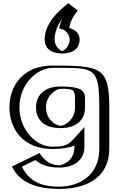

<svg xmlns="http://www.w3.org/2000/svg" viewBox="-20 -955 773 1250"><path d="M666.5 -256V14C666.5 186 539.5 275 364.5 275C257.5 275 134.5 251 80.5 126L225.5 55C244.5 86 287.5 121 364.5 121C413.5 121 489.5 92 489.5 1V-37C451.5 5 391.5 15 321.5 15C171.5 15 66.5 -106 66.5 -256C66.5 -406 171.5 -528 321.5 -528C613.2 -528 666.5 -528 666.5 -256ZM254.5 -256C254.5 -327 307.5 -377 374.5 -377C480.2 -377 492 -364.6 493.3 -318C493.5 -310.6 493.5 -263.9 493.5 -256C493.5 -186 443.5 -136 374.5 -136C302.5 -136 254.5 -186 254.5 -256ZM385.5 -607C335.5 -607 295.5 -647 295.5 -697C295.5 -790 362.5 -866 425.5 -918L465.5 -887C465.5 -887 418.5 -842 406.5 -777C444.5 -768 473.5 -737 473.5 -697C473.5 -647 433.5 -607 385.5 -607ZM651.5 -256V14C651.5 176 534.4 260 364.5 260C262.4 260 153.6 237.9 100.3 133L220.5 74.1C245.8 106.7 291.6 136 364.5 136C417.8 136 504.5 103.3 504.5 1V-75.9L478.4 -47.1C445.2 -10.4 390.8 0 321.5 0C180.6 0 81.5 -113 81.5 -256C81.5 -399 180.7 -513 321.5 -513C612.5 -513 651.5 -520.2 651.5 -256ZM239.5 -256C239.5 -178.3 294.5 -121 374.5 -121C451.5 -121 508.5 -178.1 508.5 -256C508.5 -264.1 508.5 -310.3 508.3 -318.4C506.7 -375.1 480 -392 374.5 -392C299.6 -392 239.5 -335.2 239.5 -256ZM385.5 -622C425 -622 458.5 -655.1 458.5 -697C458.5 -729.1 435.4 -754.7 403 -762.4L389.2 -765.7L391.7 -779.7C400.9 -829 427.8 -866.4 443.5 -885.1L425.9 -898.7C367.7 -848.6 310.5 -778.4 310.5 -697C310.5 -655.2 343.7 -622 385.5 -622ZM651.5 -256C651.5 -520.2 612.5 -513 321.5 -513C180.7 -513 81.5 -399 81.5 -256C81.5 -113 180.6 0 321.5 0C390.8 0 445.2 -10.4 478.4 -47.1L504.5 -75.9V1C504.5 103.3 417.8 136 364.5 136C291.6 136 245.8 106.7 220.5 74.1L100.3 133C153.6 237.9 262.4 260 364.5 260C534.4 260 651.5 176 651.5 14ZM239.5 -256C239.5 -335.2 299.6 -392 374.5 -392C480 -392 506.7 -375.1 508.3 -318.4C508.5 -310.3 508.5 -264.1 508.5 -256C508.5 -178.1 451.5 -121 374.5 -121C294.5 -121 239.5 -178.3 239.5 -256ZM385.5 -622C343.7 -622 310.5 -655.2 310.5 -697C310.5 -778.4 367.7 -848.6 425.9 -898.7L443.5 -885.1C427.8 -866.4 400.9 -829 391.7 -779.7L389.2 -765.7L403 -762.4C435.4 -754.7 458.5 -729.1 458.5 -697C458.5 -655.1 425 -622 385.5 -622ZM666.5 -256C666.5 -527.6 612.9 -528 321.5 -528C171.5 -528 66.5 -406 66.5 -256C66.5 -106 171.5 15 321.5 15C391.5 15 451.5 5 489.5 -37V1C489.5 91.9 413.5 121 364.5 121C295.9 121 254.9 93.8 232.3 64.9L224.9 55.3L80 126.2L86.9 139.8C144.2 252.5 261.1 275 364.5 275C539.5 275 666.5 185.9 666.5 14ZM254.5 -256C254.5 -186.1 302.6 -136 374.5 -136C443.4 -136 493.5 -186.1 493.5 -256C493.5 -264 493.5 -310.5 493.3 -318.1C492 -363.5 479.7 -377 374.5 -377C307.5 -377 254.5 -327 254.5 -256ZM385.5 -607C433.5 -607 473.5 -647 473.5 -697C473.5 -737.3 444.4 -767.6 406.5 -777C415.6 -824.4 439.9 -857.5 455 -875.4L465 -887.4L425.4 -918.1L416.1 -910.1C356.8 -859.1 295.5 -785.6 295.5 -697C295.5 -647 335.5 -607 385.5 -607ZM626.5 -256V14C626.5 187.5 495.8 260 364.5 260C283.4 260 176.8 245.8 122.8 129.9L210.5 87C235.9 109.9 282.5 136 364.5 136C456.2 136 529.5 91.5 529.5 1V-127.9L451.6 -41.8C418.1 -4.8 377.1 0 321.5 0C309.5 0 298 -1.2 285.3 -3.9C193.2 -24.1 106.5 -125.8 106.5 -256C106.5 -410.3 224.2 -513 321.5 -513C589.9 -513 626.5 -528.5 626.5 -256ZM214.5 -256C214.5 -189.6 252.4 -121 374.5 -121C493.9 -121 533.5 -189.6 533.5 -256C533.5 -264 533.5 -310.5 533.3 -318.2C532 -366 504 -392 374.5 -392C257 -392 214.5 -323.6 214.5 -256ZM385.1 -622.3C368.2 -626.9 335.5 -656.4 335.5 -697C335.5 -748.5 356.8 -794.7 386.3 -834.3C376.4 -815.1 369.5 -794 364.9 -769.1L385.1 -764.3C400.4 -760.7 433.5 -735.7 433.5 -697C433.5 -656.9 401.4 -627.2 385.1 -622.3ZM691.5 -256C691.5 -519.6 633.8 -528 321.5 -528C128.1 -528 41.5 -394.7 41.5 -256C41.5 -117.3 128.1 15 321.5 15C373 15 424.7 9.5 464.5 -7V1C464.5 103.7 374.8 121 364.5 121C324.4 121 284.2 102.4 258.9 69.9L236.8 41.5L57.7 129.2L61 135.8C115.9 243.9 238.8 275 364.5 275C577.9 275 691.5 174.5 691.5 14ZM279.5 -256C279.5 -338.6 350.1 -377 374.5 -377C453.2 -377 466.8 -373.5 468.3 -318.3C468.5 -310.4 468.5 -264.1 468.5 -256C468.5 -174.6 400.9 -136 374.5 -136C344.9 -136 279.5 -174.7 279.5 -256ZM385.5 -607C476.9 -607 498.5 -658.7 498.5 -697C498.5 -729.7 479.7 -759.3 430.7 -773.5C440.8 -828.1 467.3 -863.5 486.4 -886.3L424 -934.6L389.2 -904.7C329.4 -853.2 270.5 -781.1 270.5 -697C270.5 -658.7 292.5 -607 385.5 -607Z"/></svg>

Font: Hussar Outliner
Style: Regular
Weight: 700
Foundry: Cannot Into Space Fonts
Version: Version 0.92